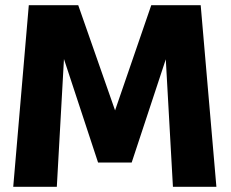

<svg xmlns="http://www.w3.org/2000/svg" viewBox="-20 -720 890 740"><path d="M31 0 91 -700H281.5L423.5 -294.5L563 -700H753.5L814 0H646.5L619 -491.5L487.5 -93.5H358L226.5 -492.5L199 0Z"/></svg>

Font: League Mono Wide
Style: Bold
Weight: 700
Width: 8
Designer: Tyler Finck
Foundry: The League of Moveable Type / Tyler Finck
Version: Version 2.210